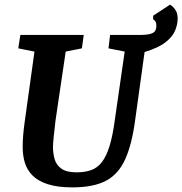

<svg xmlns="http://www.w3.org/2000/svg" viewBox="-20 -799 788 830"><path d="M293 11Q228 11 185.5 -3Q143 -17 119.5 -41.5Q96 -66 87 -97Q78 -128 78 -163Q78 -211 87 -274L129 -576L59 -590L68 -648H342L334 -590L264 -576L220 -278Q216 -243 212.5 -210.5Q209 -178 209 -164Q209 -135 216.5 -110Q224 -85 246 -69.5Q268 -54 311 -54Q348 -54 375 -64Q402 -74 421 -99Q440 -124 453.5 -167.5Q467 -211 476 -278L519 -576L449 -590L456 -648H587Q623 -648 639.5 -656Q656 -664 656 -687Q656 -699 652.5 -705Q649 -711 642 -716V-731L715 -779Q719 -777 726.5 -770.5Q734 -764 741 -751.5Q748 -739 748 -718Q748 -694 737 -667Q726 -640 695 -616Q664 -592 605 -574L564 -278Q550 -174 521 -110Q492 -46 438 -17.5Q384 11 293 11Z"/></svg>

Font: Faustina
Style: Bold Italic
Weight: 700
Italic angle: -8°
Designer: Alfonso Garcia
Foundry: http://www.omnibus-type.com
Version: Version 1.200